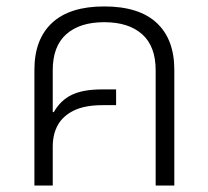

<svg xmlns="http://www.w3.org/2000/svg" viewBox="-20 -577 648 597"><path d="M87 0V-360Q87 -455 142 -506Q197 -557 304 -557Q412 -557 467 -506Q522 -455 522 -360V0H464V-359Q464 -433 422 -470.5Q380 -508 304 -508Q228 -508 186 -470.5Q144 -433 144 -359V-229L147 -228Q168 -265 203 -282Q238 -299 297 -299H341V-250H299Q244 -250 210 -233.5Q176 -217 160 -188.5Q144 -160 144 -121V0Z"/></svg>

Font: Noto Sans Thai Light
Style: Regular
Weight: 300
Designer: Monotype Design Team
Foundry: Monotype Imaging Inc.
Version: Version 2.001